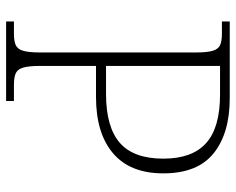

<svg xmlns="http://www.w3.org/2000/svg" viewBox="-90 -664 754 613"><g transform="rotate(90 286.5 -357.0)"><path d="M48 0V-25H87Q110 -25 123 -30.5Q136 -36 141.5 -54Q147 -72 147 -109V-606Q147 -642 141.5 -660Q136 -678 123 -683.5Q110 -689 87 -689H48V-714H293Q405 -714 469 -662.5Q533 -611 533 -502Q533 -396 469 -341.5Q405 -287 289 -287H190V-108Q190 -72 195.5 -54Q201 -36 214 -30.5Q227 -25 251 -25H302V0ZM190 -319H279Q385 -319 435.5 -363Q486 -407 486 -502Q486 -594 436.5 -638.5Q387 -683 282 -683H190Z"/></g></svg>

Font: Noto Serif ExtraLight
Style: Regular
Weight: 200
Designer: Monotype Design Team
Foundry: Monotype Imaging Inc.
Version: Version 2.015; ttfautohint (v1.8.4.7-5d5b)